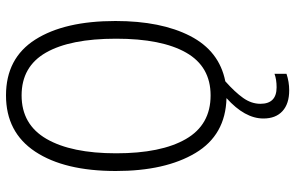

<svg xmlns="http://www.w3.org/2000/svg" viewBox="-192 -573 984 640"><g transform="rotate(-90 300.0 -253.0)"><path d="M274 123Q274 177 329 177Q355 177 374 170V210Q347 219 319 219Q274 219 249.5 196.5Q225 174 225 133Q225 71 293 10Q170 7 110 -93.5Q50 -194 50 -359Q50 -530 114.5 -627.5Q179 -725 302 -725Q426 -725 488 -627.5Q550 -530 550 -360Q550 -208 500 -111Q450 -14 349 6Q313 38 293.5 65.5Q274 93 274 123ZM302 -43Q398 -43 444.5 -124.5Q491 -206 491 -358Q491 -511 444.5 -592Q398 -673 302 -673Q205 -673 157 -590Q109 -507 109 -358Q109 -208 156.5 -125.5Q204 -43 302 -43Z"/></g></svg>

Font: Noto Sans Mono UI Light
Style: Regular
Weight: 300
Monospace: yes
Designer: Monotype Design team
Foundry: Monotype Imaging Inc.
Version: Version 1.000